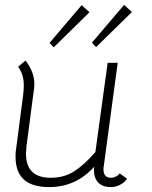

<svg xmlns="http://www.w3.org/2000/svg" viewBox="-20 -756 619 783"><path d="M180 7Q107 7 73 -28Q39 -63 44 -136L74 -365Q77 -389 77 -407Q77 -432 71.5 -449Q66 -466 54 -484L84 -509Q100 -489 110 -464.5Q120 -440 120 -414Q120 -402 119 -396L88 -160Q86 -138 86 -129Q86 -31 187 -31Q241 -31 282 -57Q323 -83 369 -136L419 -500H460L403 -77Q402 -73 402 -65Q402 -31 433 -31Q443 -31 453.5 -36.5Q464 -42 468 -49L498 -27Q486 -10 468 -1.5Q450 7 433 7Q396 7 378 -14.5Q360 -36 364 -76Q290 7 180 7ZM182 -581 313 -735 345 -706 199 -563ZM355 -582 486 -736 518 -707 372 -564Z"/></svg>

Font: Bellota Light
Style: Italic
Weight: 300
Italic angle: -7.5°
Designer: Kemie Guaida
Foundry: Kemie Guaida
Version: Version 4.001